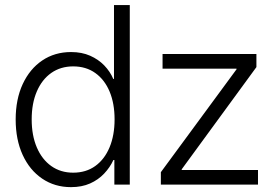

<svg xmlns="http://www.w3.org/2000/svg" viewBox="-20 -748 1119 778"><path d="M267.6 10.3Q201.7 10.3 150.9 -24.2Q100.1 -58.6 71.8 -120.4Q43.5 -182.1 43.5 -263.7Q43.5 -345.7 72 -407.2Q100.6 -468.8 151.1 -502.9Q201.7 -537.1 268.1 -537.1Q311.5 -537.1 345.2 -522.2Q378.9 -507.3 402.6 -482.7Q426.3 -458 439 -428.2H441.9V-727.5H505.9V0H443.4V-99.6H439.5Q425.8 -69.8 402.1 -44.7Q378.4 -19.5 345 -4.6Q311.5 10.3 267.6 10.3ZM276.4 -48.3Q328.6 -48.3 366.2 -75.4Q403.8 -102.5 424.1 -151.4Q444.3 -200.2 444.3 -264.2Q444.3 -328.6 424.1 -377Q403.8 -425.3 366.2 -452.1Q328.6 -479 276.4 -479Q225.6 -479 187.7 -452.4Q149.9 -425.8 129.2 -377.4Q108.4 -329.1 108.4 -264.2Q108.4 -199.2 129.2 -150.6Q149.9 -102.1 187.7 -75.2Q225.6 -48.3 276.4 -48.3ZM631.8 0V-50.3L938.5 -467.3V-469.7H638.7V-529.3H1019V-476.1L716.3 -62V-59.1H1025.4V0Z"/></svg>

Font: Inter 24pt Light
Style: Regular
Weight: 300
Designer: Rasmus Andersson
Foundry: rsms
Version: Version 4.001;git-66647c0bb